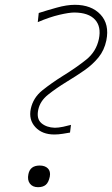

<svg xmlns="http://www.w3.org/2000/svg" viewBox="-20 -769 466 798"><path d="M206 -210Q155 -210 126.8 -240.8Q98.5 -271.5 108 -317Q118 -363 156 -393.5Q194 -424 242 -454Q297 -488 338.5 -521.2Q380 -554.5 391 -607Q401.5 -658 375 -687.2Q348.5 -716.5 289 -717Q267.5 -717 226.8 -707.5Q186 -698 137 -677L141 -715Q173.5 -725.5 215.5 -737.2Q257.5 -749 291 -749Q360 -749 397.8 -708.5Q435.5 -668 422 -601Q413.5 -560 389.2 -530.2Q365 -500.5 330.5 -476.5Q296 -452.5 257 -429Q213 -402 179.8 -375.5Q146.5 -349 139 -313Q131 -275 152.2 -257Q173.5 -239 208 -238Q222.5 -238 242.8 -242.2Q263 -246.5 275 -250L271 -218Q260 -216 241.2 -213Q222.5 -210 206 -210ZM138 9Q115.5 9 104.2 -6Q93 -21 98 -45Q105 -81 145 -81Q167 -81 179 -69Q191 -57 187 -35Q182 -10.5 170.2 -0.8Q158.5 9 138 9Z"/></svg>

Font: Commissioner Flair Thin
Style: Italic
Weight: 100
Italic angle: -12°
Designer: Kostas Bartsokas
Foundry: Kostas Bartsokas
Version: Version 1.000; ttfautohint (v1.8.3)